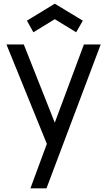

<svg xmlns="http://www.w3.org/2000/svg" viewBox="-20 -781 578 1041"><path d="M277 -677 161 -606 126 -669 277 -761 429 -669 393 -606ZM435 -540H526L232 240H145L234 -1L15 -540H109L277 -116Z"/></svg>

Font: Manrope Medium
Style: Medium
Weight: 500
Designer: Mikhail Sharanda
Foundry: Mikhail Sharanda
Version: Version 4.000;hotconv 1.0.109;makeotfexe 2.5.65596